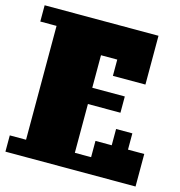

<svg xmlns="http://www.w3.org/2000/svg" viewBox="-104 -785 823 878"><g transform="rotate(15 308.0 -346.5)"><path d="M0 0V-77H77V-616H0V-693H539V-462H385V-539H308V-385H462V-308H308V-77H385V-154H462V-231H539V-154H616V0Z"/></g></svg>

Font: Coral Pixels
Style: Regular
Weight: 400
Designer: Tanukizamurai
Foundry: TanukiFont
Version: Version 1.000; ttfautohint (v1.8.4.7-5d5b)